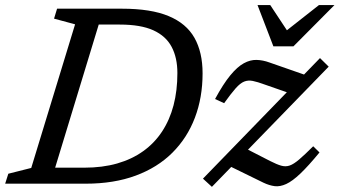

<svg xmlns="http://www.w3.org/2000/svg" viewBox="-40 -729 1347 762"><path d="M294 -63.5Q366.5 -63.5 425 -80.2Q483.5 -97 528.2 -129Q573 -161 603.2 -207Q633.5 -253 648.8 -311.2Q664 -369.5 664 -439Q664 -500 641.2 -543Q618.5 -586 568.5 -608.8Q518.5 -631.5 435.5 -631.5H295L316 -694.5H444Q559 -694.5 629.2 -665.2Q699.5 -636 731.8 -578.8Q764 -521.5 764 -438Q764 -342 733.5 -261.8Q703 -181.5 644 -122.8Q585 -64 498.5 -32Q412 0 300 0H103.5L124.5 -63.5ZM258 -632.5 174.5 -655 186.5 -694.5H371L159.5 0H-19.5L-7 -39.5L84 -62.5ZM765.5 -20 1230 -498.5 1264.5 -464.5 801 12.5ZM849.5 -319.5 813.5 -336Q846 -396 874 -430Q902 -464 927.8 -478Q953.5 -492 978.5 -491.2Q1003.5 -490.5 1029.5 -481L1193 -424L1132.5 -351L1010.5 -393.5Q982 -404 963.2 -407.8Q944.5 -411.5 929 -405.2Q913.5 -399 895.5 -378.8Q877.5 -358.5 849.5 -319.5ZM1005.5 -4 867.5 -71.5 934.5 -140 1032 -90Q1058.5 -76.5 1076 -71.5Q1093.5 -66.5 1109.5 -72Q1125.5 -77.5 1147.2 -96Q1169 -114.5 1203 -148.5L1228 -124Q1184 -70.5 1152.2 -40.2Q1120.5 -10 1096 1.2Q1071.5 12.5 1050 9.8Q1028.5 7 1005.5 -4ZM1287.5 -709 1124.5 -545H1045L982 -709H1032.5L1105.5 -598.5H1085.5L1226 -709Z"/></svg>

Font: Newsreader 10pt
Style: Italic
Weight: 400
Italic angle: -17°
Version: Version 1.003